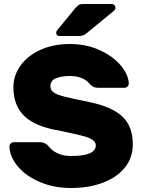

<svg xmlns="http://www.w3.org/2000/svg" viewBox="-20 -930 714 960"><path d="M603 -491H472Q458 -491 450 -494.5Q442 -498 432 -507Q430 -509 419 -520.5Q408 -532 384.5 -541Q361 -550 330 -550Q287 -550 259.5 -538.5Q232 -527 232 -499Q232 -479 249 -467.5Q266 -456 301.5 -447Q337 -438 425 -420Q538 -397 591 -348Q644 -299 644 -208Q644 -142 604.5 -92.5Q565 -43 494.5 -16.5Q424 10 335 10Q249 10 179 -20Q109 -50 69 -98Q29 -146 27 -197Q27 -206 33.5 -212.5Q40 -219 48 -219H179Q201 -219 217 -205Q220 -202 233 -187.5Q246 -173 272.5 -161.5Q299 -150 335 -150Q459 -150 459 -203Q459 -220 441.5 -231.5Q424 -243 392 -251Q360 -259 290 -274L245 -283Q143 -305 95 -356.5Q47 -408 47 -494Q47 -552 82 -601.5Q117 -651 181.5 -680.5Q246 -710 330 -710Q411 -710 478 -679.5Q545 -649 583.5 -603Q622 -557 624 -513Q624 -504 617.5 -497.5Q611 -491 603 -491ZM395 -910H538Q547 -910 552 -904.5Q557 -899 557 -890Q557 -883 552 -878L417 -767Q406 -758 397.5 -754Q389 -750 375 -750H277Q261 -750 261 -766Q261 -774 266 -779L358 -891Q369 -903 376 -906.5Q383 -910 395 -910Z"/></svg>

Font: Rubik
Style: Regular
Weight: 700
Designer: Hubert & Fischer
Foundry: Hubert & Fischer
Version: Version 1.100